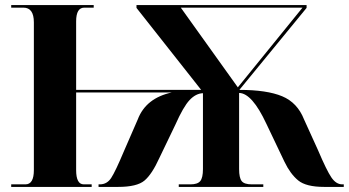

<svg xmlns="http://www.w3.org/2000/svg" viewBox="-20 -734 1370 754"><path d="M24 0H340V-10H309Q279 -10 279 -66V-371H655Q553 -349 521 -265L467 -141Q433 -60 416.5 -35Q400 -10 372 -10H367V0H444Q518 0 547.5 -25Q577 -50 606 -114L669 -245Q700 -315 724.5 -341Q749 -367 777 -368V-70Q777 -36 766.5 -23Q756 -10 728 -10H682V0H1014V-10H969Q939 -10 929 -23Q919 -36 919 -70V-369Q970 -368 1026 -248L1097 -99Q1120 -51 1151 -25.5Q1182 0 1253 0H1330V-10H1324Q1300 -10 1281.5 -37Q1263 -64 1229 -144L1174 -265Q1148 -331 1088 -356Q1028 -381 920 -381L1184 -703V-714H516V-703L770 -381H279V-650Q279 -704 311 -704H348V-714H24V-704H72Q113 -704 113 -646V-66Q113 -10 80 -10H24ZM914 -391 690 -704H1168Z"/></svg>

Font: Noto Serif Display SemiCondensed Extra
Style: Regular
Weight: 800
Width: 4
Designer: Monotype Design Team
Foundry: Monotype Imaging Inc.
Version: Version 1.900